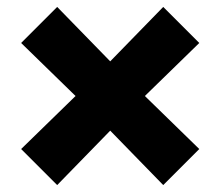

<svg xmlns="http://www.w3.org/2000/svg" viewBox="-20 -532 636 554"><path d="M145 2 298 -155 451 2 555 -102 398 -255 555 -408 451 -512 298 -355 145 -512 41 -408 198 -255 41 -102Z"/></svg>

Font: Jost ExtraBold
Style: Regular
Weight: 800
Version: Version 3.710